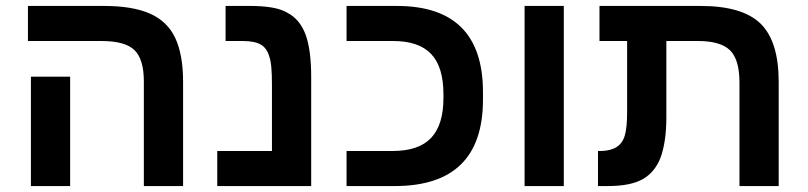

<svg xmlns="http://www.w3.org/2000/svg" viewBox="-20 -626 2720 646"><path d="M596 0H464V-352Q464 -426.6 432.5 -457.3Q401 -488 322 -488H74V-606H330Q426 -606 484.6 -580.2Q543.2 -554.4 569.6 -498.2Q596 -442 596 -351ZM216 -368V0H84V-368Z M1027 0H711V-118H895V-342Q895 -375 893 -398.5Q891 -422 886 -436Q878 -464 857.5 -476Q837 -488 797 -488H739V-606H822Q864 -606 895.5 -600.5Q927 -595 947 -583Q989 -561 1008 -510Q1027 -459 1027 -367Z M1605 -291Q1605 0 1308 0H1146V-118H1301Q1389 -118 1430.5 -162Q1472 -206 1472 -296V-309Q1472 -401 1430.5 -444.5Q1389 -488 1303 -488H1146V-606H1315Q1605 -606 1605 -316Z M1745 0V-606H1877V0Z M2090 -488H1997V-606H2337Q2478 -606 2539 -546.5Q2600 -487 2600 -350V0H2468V-348Q2468 -426 2436 -457Q2404 -488 2329 -488H2222V-232Q2222 -189 2217 -155.5Q2212 -122 2203 -97Q2184 -47 2143 -23.5Q2102 0 2025 0H1992V-118H2000Q2033 -118 2054 -131Q2074 -143 2082 -169.5Q2090 -196 2090 -249Z"/></svg>

Font: Noto Sans Hebrew Droid
Style: Regular
Weight: 400
Designer: Monotype Design Team
Foundry: Monotype Imaging Inc.
Version: Version 1.100